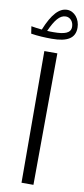

<svg xmlns="http://www.w3.org/2000/svg" viewBox="-115 -1008 460 1046"><g transform="rotate(10 115.5 -485.5)"><path d="M86 0H152L156 -728H84ZM-9 -849 -3 -809C34 -803 75 -801 112 -801C199 -801 240 -827 240 -884C240 -932 208 -971 168 -971C124 -971 86 -930 50 -841C29 -843 9 -846 -9 -849ZM80 -839C108 -901 133 -934 167 -934C191 -934 210 -913 210 -884C210 -849 176 -838 115 -838C104 -838 92 -838 80 -839Z"/></g></svg>

Font: Wafeq
Style: Regular
Weight: 400
Designer: Rasmus Andersson & Azza Alameddine
Foundry: Google & TypeTogether
Version: Version 3.000;FEAKit 1.0